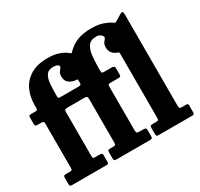

<svg xmlns="http://www.w3.org/2000/svg" viewBox="-164 -1009 1269 1217"><g transform="rotate(-30 470.0 -400.0)"><path d="M17.5 -21.5V-60Q17.5 -71.5 20.5 -75.8Q23.5 -80 36 -80H62.5Q74 -80 78.2 -83Q82.5 -86 82.5 -99.5V-423.5Q82.5 -434 77.2 -437Q72 -440 62.5 -440H37Q24 -440 20.8 -443.8Q17.5 -447.5 17.5 -460V-502Q17.5 -513.5 20.5 -516.8Q23.5 -520 35.5 -520H64.5Q77 -520 79.8 -524.5Q82.5 -529 82.5 -542V-562Q83 -620 105.8 -668.2Q128.5 -716.5 177 -745.8Q225.5 -775 302 -775Q347 -775 379 -764.5Q411 -754 432.5 -738Q445 -727.5 448 -726Q451 -724.5 462 -737Q493 -768 534.2 -784Q575.5 -800 633 -800Q684 -800 717.8 -788.5Q751.5 -777 773 -762.5Q781.5 -755.5 786 -755Q790.5 -754.5 801.5 -761.5L836.5 -782.5Q850.5 -791.5 857.8 -791.5Q865 -791.5 865 -764V-101.5Q865 -89 867.8 -84.5Q870.5 -80 884 -80H913Q923.5 -80 926.8 -77.2Q930 -74.5 930 -64V-19Q930 -6 925.8 -3Q921.5 0 908.5 0H669.5Q657 0 654 -4Q651 -8 651 -20V-59.5Q651 -71.5 653.8 -75.8Q656.5 -80 669.5 -80H694.5Q707 -80 711 -83.2Q715 -86.5 715 -101.5V-568Q715 -580 710 -581Q705 -582 697 -586Q655.5 -604.5 655.5 -648.5Q655.5 -668 662 -678.5Q668.5 -689 675 -695.8Q681.5 -702.5 681.5 -710.5Q681.5 -717.5 669.8 -728.2Q658 -739 635.5 -739Q595 -739 577.2 -712.8Q559.5 -686.5 555.2 -643.5Q551 -600.5 551 -550V-541.5Q551 -528.5 553.8 -524.2Q556.5 -520 569.5 -520H623.5Q636 -520 641 -516.2Q646 -512.5 646 -500V-459.5Q646 -447 642.5 -443.5Q639 -440 627 -440H570.5Q559 -440 555 -436.8Q551 -433.5 551 -421.5V-106.5Q551 -87.5 556 -83.8Q561 -80 579.5 -80H600Q613 -80 618.2 -77.2Q623.5 -74.5 623.5 -60V-19.5Q623.5 -6.5 619.2 -3.2Q615 0 603 0H360Q349 0 345 -3Q341 -6 341 -17.5V-60.5Q341 -73 344.2 -76.5Q347.5 -80 359.5 -80H381.5Q395 -80 398 -85Q401 -90 401 -104.5V-417.5Q401 -433 396 -436.5Q391 -440 376.5 -440H255Q240.5 -440 236.5 -436.8Q232.5 -433.5 232.5 -419.5V-100.5Q232.5 -85.5 236 -82.8Q239.5 -80 254 -80H284.5Q293.5 -80 298 -77.2Q302.5 -74.5 302.5 -64V-20Q302.5 -8 299.8 -4Q297 0 286 0H36.5Q23.5 0 20.5 -4Q17.5 -8 17.5 -21.5ZM247.5 -520H382.5Q394 -520 397.5 -522.8Q401 -525.5 401.5 -537V-548.5Q401.5 -560.5 400.2 -562Q399 -563.5 389.5 -563.5Q359 -566.5 339 -582.5Q319 -598.5 319 -628.5Q319 -648 325.5 -658.5Q332 -669 338.5 -675.8Q345 -682.5 345 -690.5Q345 -697.5 334 -703.2Q323 -709 305.5 -709Q268.5 -709 253.2 -685.5Q238 -662 235.2 -622.5Q232.5 -583 232.5 -535Q232.5 -525.5 235.5 -522.8Q238.5 -520 247.5 -520Z"/></g></svg>

Font: Besley* Narrow
Style: Bold
Weight: 700
Width: 4
Designer: Owen Earl
Foundry: indestructible type*
Version: Version 3.000; ttfautohint (v1.8.3)